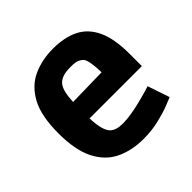

<svg xmlns="http://www.w3.org/2000/svg" viewBox="-157 -756 924 924"><g transform="rotate(-45 305.5 -294.0)"><path d="M322 14Q241 14 179.5 -16Q118 -46 84 -114Q50 -182 50 -295Q50 -413 86 -479.5Q122 -546 183 -574Q244 -602 320 -602Q398 -602 452 -575Q506 -548 534.5 -487Q563 -426 563 -323V-240H207Q210 -153 238 -128Q248 -119 263.5 -114Q279 -109 304 -109Q331 -109 364 -114.5Q397 -120 428.5 -128Q460 -136 483 -142.5Q506 -149 514 -152L552 -40Q543 -36 508.5 -22.5Q474 -9 425.5 2.5Q377 14 322 14ZM234 -454Q210 -429 207 -352L405 -356Q403 -436 387 -458Q380 -466 366 -473Q352 -480 320 -480Q282 -480 263 -472.5Q244 -465 234 -454Z"/></g></svg>

Font: Ruda SemiBold
Style: Bold
Weight: 900
Designer: Mariela Monsalve and Angelina Sanchez
Foundry: Mariela Monsalve and Angelina Sanchez
Version: Version 2.000